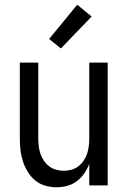

<svg xmlns="http://www.w3.org/2000/svg" viewBox="-20 -785 540 813"><path d="M220 8Q195 8 171 1Q147 -6 128.5 -21.5Q110 -37 97 -58.5Q84 -80 76.5 -103.5Q69 -127 66.5 -151.5Q64 -176 64 -200V-520H142V-200Q142 -183 144 -166.5Q146 -150 151 -134.5Q156 -119 165.5 -105Q175 -91 188 -81Q201 -71 217 -66.5Q233 -62 250 -62Q267 -62 283 -66.5Q299 -71 312 -81Q325 -91 334.5 -105Q344 -119 349 -134.5Q354 -150 356 -166.5Q358 -183 358 -200V-520H436V0H358V-91Q350 -70 337 -51Q324 -32 305.5 -18Q287 -4 264.5 2Q242 8 220 8ZM238 -580 188 -620 307 -765 368 -715Z"/></svg>

Font: Iosevka Web
Style: Regular
Weight: 400
Monospace: yes
Designer: Belleve Invis
Foundry: Belleve Invis
Version: Version 28.0.3; ttfautohint (v1.8.3)